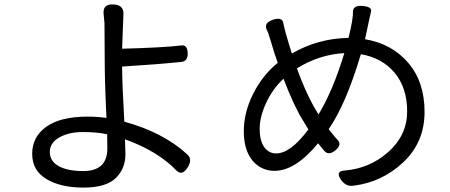

<svg xmlns="http://www.w3.org/2000/svg" viewBox="-20 -805 2040 871"><path d="M467 -132 466 -196Q420 -206 356 -206Q292 -206 249 -181.5Q206 -157 206 -115.5Q206 -74 246 -51.5Q286 -29 358 -29Q467 -29 467 -132ZM489 -785Q541 -785 540 -743L534 -584Q722 -589 804 -599Q830 -602 831.5 -564.5Q833 -527 802 -524Q694 -513 534 -503Q534 -427 544 -253Q720 -205 829 -105Q855 -83 831 -45Q807 -7 782 -30Q696 -120 547 -173Q549 -121 549 -106Q549 -39 504.5 3.5Q460 46 358 46Q256 46 191 7.5Q126 -31 126 -107.5Q126 -184 190 -230Q254 -276 378 -276Q421 -276 463 -270Q455 -432 455 -537.5Q455 -643 454 -699L450 -742Q446 -785 489 -785Z M1663 -752Q1658 -732 1636 -627Q1757 -607 1831.5 -520.5Q1906 -434 1906 -297Q1906 -160 1810 -69.5Q1714 21 1586 37Q1549 44 1525.5 8.5Q1502 -27 1540 -31Q1657 -40 1742 -116Q1827 -192 1827 -299.5Q1827 -407 1770 -475Q1713 -543 1617 -559Q1549 -331 1471 -219Q1503 -178 1511 -171Q1533 -149 1501.5 -123Q1470 -97 1450 -122L1423 -155Q1320 -30 1225 -30Q1165 -30 1125 -77Q1086 -125 1086 -210Q1086 -295 1128.5 -379.5Q1171 -464 1240 -520Q1224 -564 1210 -613Q1196 -662 1189 -672Q1177 -702 1218.5 -715.5Q1260 -729 1265 -701Q1273 -660 1304 -562Q1422 -631 1561 -633Q1583 -721 1581 -753Q1583 -782 1626 -778Q1669 -774 1663 -752ZM1266 -448Q1217 -402 1187.5 -338.5Q1158 -275 1158 -221Q1158 -167 1178.5 -138Q1199 -109 1233 -109Q1298 -109 1379 -218L1356 -256Q1315 -320 1266 -448ZM1327 -495Q1373 -367 1425 -286Q1491 -395 1542 -564Q1429 -558 1327 -495Z"/></svg>

Font: Raw Maruko Gothic CJK TC
Style: Regular
Weight: 400
Version: Version 1.001